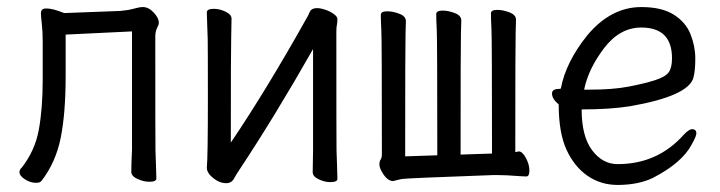

<svg xmlns="http://www.w3.org/2000/svg" viewBox="-20 -506 2040 544"><path d="M82 12Q66 12 50.5 2Q35 -8 35 -19Q35 -22 39 -29H40Q79 -78 90 -138.5Q101 -199 101 -281V-387Q101 -417 98.5 -438Q96 -459 96 -469Q96 -482 111 -482Q121 -482 132.5 -479Q144 -476 162 -469L321 -475Q344 -477 359.5 -481.5Q375 -486 385 -486Q401 -486 415.5 -470.5Q430 -455 430 -442Q430 -436 425 -426.5Q420 -417 420 -402Q420 -101 420.5 -80.5Q421 -60 422 -36Q423 -12 423 0Q423 9 403 9Q387 9 369.5 1Q352 -7 352 -19Q352 -43 354 -81V-417L166 -408V-291Q166 -185 152 -115.5Q138 -46 98 6Q94 12 82 12Z M621 13Q602 13 584 -1.5Q566 -16 566 -31Q569 -61 569 -225Q569 -374 568.5 -395Q568 -416 567 -438.5Q566 -461 566 -471Q566 -481 586 -481Q602 -481 619 -473Q636 -465 636 -453L635 -394Q634 -376 634 -102Q736 -253 849 -455Q851 -457 858 -473Q863 -483 878 -483Q888 -483 901.5 -478.5Q915 -474 925.5 -466.5Q936 -459 936 -452Q936 -442 934.5 -435.5Q933 -429 933 -415Q933 -100 933.5 -79.5Q934 -59 935 -35Q936 -11 936 1Q936 10 915 10Q900 10 883 2Q866 -6 866 -18Q866 -43 867 -81V-367Q759 -177 659 -26Q650 -13 643 0Q636 13 621 13Z M1094 7Q1076 7 1061 -21Q1055 -32 1055 -40Q1055 -49 1058.5 -54Q1062 -59 1062 -70Q1062 -390 1060.5 -418.5Q1059 -447 1059 -464Q1059 -474 1077 -474Q1093 -474 1111.5 -467Q1130 -460 1130 -446Q1130 -434 1129 -408.5Q1128 -383 1128 -63L1219 -66Q1219 -392 1217.5 -420.5Q1216 -449 1216 -466Q1216 -476 1234 -476Q1250 -476 1268.5 -469Q1287 -462 1287 -448Q1287 -436 1286 -410.5Q1285 -385 1285 -68L1374 -71Q1374 -394 1372.5 -422.5Q1371 -451 1371 -468Q1371 -478 1389 -478Q1405 -478 1423.5 -471Q1442 -464 1442 -450Q1442 -438 1441 -412.5Q1440 -387 1440 -75L1450 -77Q1460 -77 1470 -58.5Q1480 -40 1480 -23Q1480 -6 1471 -6L1451 -7Q1414 -10 1389 -10H1378Q1130 -1 1119.5 1Q1109 3 1094 7Z M1730 18Q1682 18 1644.5 -8Q1607 -34 1585 -82Q1563 -130 1563 -210Q1544 -226 1544 -241Q1544 -254 1564 -254L1569 -255Q1583 -330 1644 -406Q1711 -486 1797 -486Q1855 -486 1889 -464.5Q1923 -443 1936.5 -409Q1950 -375 1950 -340Q1950 -306 1945 -287Q1932 -234 1765 -205Q1709 -196 1628 -196Q1628 -120 1657.5 -80.5Q1687 -41 1730 -41Q1843 -41 1917 -124Q1932 -140 1941 -140Q1953 -140 1953 -128Q1953 -120 1940 -97Q1913 -45 1830 -2Q1788 18 1730 18ZM1635 -252H1650Q1716 -252 1760.5 -260.5Q1805 -269 1835 -278.5Q1865 -288 1874.5 -301Q1884 -314 1884 -341Q1884 -428 1797 -428Q1736 -428 1691.5 -369.5Q1647 -311 1635 -252Z"/></svg>

Font: LXGW WenKai Mono Lite
Style: Regular
Weight: 400
Monospace: yes
Designer: LXGW / Fontworks Inc.
Foundry: LXGW / Fontworks Inc.
Version: Version 1.520; June 14, 2025